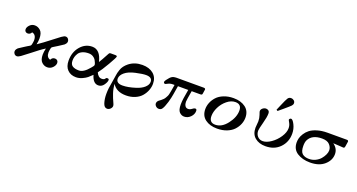

<svg xmlns="http://www.w3.org/2000/svg" viewBox="-51 -1499 4734 2544"><g transform="rotate(20 2315.5 -227.5)"><path d="M70.8 -40Q70.8 -57.1 80.3 -71Q89.8 -85 97.4 -91.1Q105 -97.2 123 -107.9Q149.9 -126 174.6 -141.6Q199.2 -157.2 210.7 -164.1Q222.2 -170.9 232.2 -176.5Q242.2 -182.1 245.6 -186Q249 -189.9 251.5 -194.6Q253.9 -199.2 255.9 -207Q263.7 -243.2 264.2 -264.2Q264.2 -343.3 204.1 -356Q187 -321.8 151.9 -321.8Q132.8 -321.8 120.4 -333.5Q107.9 -345.2 107.9 -365.2Q107.9 -396 137 -425.5Q166 -455.1 207 -455.1Q252 -455.1 287.6 -422.1Q323.2 -389.2 323.2 -310.1Q323.2 -274.9 313 -227.1Q392.1 -281.2 470.9 -343Q549.8 -404.8 585.4 -430.4Q621.1 -456.1 641.1 -456.1Q663.1 -456.1 677 -439.9Q690.9 -423.8 690.9 -403.8Q690.9 -386.7 680.9 -372.8Q670.9 -358.9 664.6 -354Q658.2 -349.1 639.2 -336.9Q611.3 -317.9 586.2 -302.5Q561 -287.1 549.6 -280Q538.1 -272.9 528.6 -267.1Q519 -261.2 515.6 -257.6Q512.2 -253.9 510 -250Q507.8 -246.1 505.9 -237.8Q498 -201.7 498 -180.2Q498 -111.3 551.8 -96.2Q569.8 -134.3 607.9 -133.8Q628.9 -133.8 641.8 -120.8Q654.8 -107.9 654.8 -86.9Q654.8 -53.7 623.8 -21.2Q592.8 11.2 546.9 11.2Q504.9 11.2 470.5 -21Q436 -53.2 436 -127Q436 -167 448.2 -216.8Q409.2 -192.9 373.5 -166Q337.9 -139.2 280.5 -94Q223.1 -48.8 171.9 -11.2Q141.1 10.7 121.1 11.2Q99.1 11.2 85 -4.4Q70.8 -20 70.8 -40Z M785.2 -170.9Q785.2 -291 853.5 -370.6Q921.9 -450.2 1019 -450.2Q1132.8 -450.2 1169.9 -289.1Q1190.9 -319.8 1249 -429.2Q1255.9 -442.4 1261.5 -446.3Q1267.1 -450.2 1279.8 -450.2H1341.8Q1366.7 -450.2 1367.2 -437Q1367.2 -421.9 1304 -313Q1240.7 -204.1 1202.1 -155.8Q1230 -92.8 1277.8 -92.8Q1297.9 -92.8 1308.8 -97.9Q1319.8 -103 1323 -109.6Q1326.2 -116.2 1332 -121.1Q1337.9 -126 1349.1 -126Q1372.1 -126 1372.1 -108.9Q1372.1 -80.1 1342.5 -37.6Q1313 4.9 1265.1 4.9Q1191.9 4.9 1160.2 -105Q1126 -71.8 1104 -53.5Q1082 -35.2 1038.6 -15.1Q995.1 4.9 950.2 4.9Q877 4.9 831.1 -40.5Q785.2 -85.9 785.2 -170.9ZM834 -189Q834 -134.8 866.5 -113.8Q898.9 -92.8 957 -92.8Q1022.9 -92.8 1098.1 -184.1Q1101.1 -188 1106.4 -194.6Q1111.8 -201.2 1113.8 -203.6Q1115.7 -206.1 1119.4 -210.4Q1123 -214.8 1124 -217.5Q1125 -220.2 1127 -223.6Q1128.9 -227.1 1129.4 -230Q1129.9 -232.9 1129.9 -235.8Q1129.9 -241.7 1124 -258.3Q1118.2 -274.9 1105.5 -296.9Q1092.8 -318.8 1066.4 -335Q1040 -351.1 1004.9 -351.1Q954.1 -351.1 918 -335Q881.8 -318.8 865 -292.5Q848.1 -266.1 841.1 -241Q834 -215.8 834 -189Z M1405.8 75.2Q1405.8 31.2 1410.6 -7.8Q1415.5 -46.9 1440.9 -198.2Q1444.8 -224.1 1447.8 -236.6Q1450.7 -249 1460.7 -280.5Q1470.7 -312 1491.2 -339.1Q1511.7 -366.2 1540.5 -389.2Q1617.7 -450.2 1726.6 -450.2Q1823.7 -450.2 1882.8 -400.6Q1941.9 -351.1 1941.9 -262.2Q1941.9 -215.3 1923.8 -168.7Q1905.8 -122.1 1872.3 -83Q1838.9 -43.9 1782.2 -19.5Q1725.6 4.9 1655.8 4.9Q1519.5 4.9 1463.9 -87.9Q1467.8 -20 1488.8 41Q1509.8 102.1 1528.3 140.1Q1546.9 178.2 1546.9 192.9Q1546.9 215.8 1526.9 235.8Q1506.8 255.9 1481 255.9Q1440.9 255.9 1423.3 199.5Q1405.8 143.1 1405.8 75.2ZM1478.5 -168.9Q1478.5 -103 1567.9 -103Q1644 -103 1748.5 -136.2Q1820.3 -158.2 1862.1 -196Q1903.8 -233.9 1903.8 -275.9Q1903.8 -340.8 1815.9 -340.8Q1769 -340.8 1672.9 -319.8Q1576.7 -298.8 1526.9 -255.9Q1478.5 -213.9 1478.5 -168.9Z M2065.4 -33.2Q2065.4 -45.4 2071.3 -56.2Q2077.1 -66.9 2080.8 -71Q2084.5 -75.2 2099.9 -86.2Q2115.2 -97.2 2116.2 -98.1Q2132.3 -111.3 2144.8 -123.8Q2157.2 -136.2 2166.3 -153.1Q2175.3 -169.9 2181.4 -181.4Q2187.5 -192.9 2192.4 -217Q2197.3 -241.2 2199.7 -253.2Q2202.1 -265.1 2207.3 -298.1Q2212.4 -331.1 2215.3 -346.2H2191.4Q2155.3 -346.2 2126.2 -331.1Q2097.2 -315.9 2091.3 -315.9Q2082.5 -315.9 2076.4 -322.5Q2070.3 -329.1 2070.3 -336.9Q2071.3 -346.7 2084.5 -367.2Q2120.6 -417 2145 -430.9Q2169.4 -444.8 2201.2 -444.8H2590.3Q2615.2 -444.8 2615.2 -426.8Q2615.2 -421.9 2607.4 -375Q2605.5 -357.9 2600.8 -352.5Q2596.2 -347.2 2580.6 -346.2H2456.5Q2433.6 -215.3 2433.1 -189.9Q2433.1 -155.8 2447.8 -132.3Q2462.4 -108.9 2491.2 -108.9Q2517.1 -108.9 2541.3 -127.9Q2565.4 -147 2579.3 -147Q2593.3 -147 2597.9 -139.9Q2602.5 -132.8 2602.5 -119.1Q2602.5 -71.3 2564.5 -33.2Q2526.4 4.9 2476.6 4.9Q2438.5 4.9 2409.4 -24.7Q2380.4 -54.2 2380.4 -132.8Q2380.4 -200.7 2408.2 -346.2H2263.2Q2261.2 -335 2253.7 -289.6Q2246.1 -244.1 2243.2 -226.1Q2240.2 -208 2232.7 -172.6Q2225.1 -137.2 2216.3 -108.2Q2207.5 -79.1 2195.3 -47.9Q2188.5 -30.8 2185.3 -23.9Q2182.1 -17.1 2173.3 -2.9Q2164.6 11.2 2152.8 17.1Q2141.1 22.9 2125.5 22.9Q2101.6 22.9 2083.5 5.4Q2065.4 -12.2 2065.4 -33.2Z M2707 -186Q2707 -231.9 2724.9 -276.9Q2742.7 -321.8 2778.3 -361.3Q2814 -400.9 2875 -425.5Q2936 -450.2 3012.7 -450.2Q3115.7 -450.2 3180.9 -401.1Q3246.1 -352.1 3246.1 -258.8Q3246.1 -211.9 3227.5 -166.5Q3209 -121.1 3172.9 -82Q3136.7 -43 3076.4 -19Q3016.1 4.9 2939.9 4.9Q2836.9 4.9 2772 -44.2Q2707 -93.3 2707 -186ZM2814.9 -127Q2814.9 -35.2 2899.9 -35.2Q2991.7 -35.2 3065.2 -130.6Q3138.7 -226.1 3138.7 -319.8Q3138.7 -408.7 3052.7 -409.2Q2991.7 -409.2 2935.3 -363Q2878.9 -316.9 2846.9 -252Q2814.9 -187 2814.9 -127Z M3394.5 -405.8Q3394.5 -431.6 3416.5 -449.2Q3438.5 -466.8 3463.4 -466.8Q3482.4 -466.8 3498 -454.8Q3513.7 -442.9 3513.7 -414.1Q3513.7 -365.2 3488.5 -272.7Q3463.4 -180.2 3463.4 -157.2Q3463.4 -109.4 3491.9 -77.6Q3520.5 -45.9 3565.4 -45.9Q3618.7 -45.9 3681.6 -89.4Q3744.6 -132.8 3788.1 -199Q3831.5 -265.1 3831.5 -323.2Q3831.5 -363.3 3813.5 -395Q3795.4 -426.8 3795.4 -431.2Q3795.4 -439 3803 -446.5Q3810.5 -454.1 3820.3 -454.1Q3843.3 -454.1 3872.3 -396Q3901.4 -337.9 3901.4 -271Q3901.4 -153.8 3824.5 -74.5Q3747.6 4.9 3622.6 4.9Q3530.8 4.9 3473.6 -43Q3416.5 -90.8 3416.5 -181.2Q3416.5 -200.2 3419.9 -227.1Q3423.3 -253.9 3423.3 -272Q3423.3 -317.9 3408.9 -358.4Q3394.5 -398.9 3394.5 -405.8ZM3597.2 -500Q3608.4 -526.9 3627.4 -570.8Q3666.5 -663.6 3682.4 -687.3Q3698.2 -710.9 3728.5 -710.9H3729.5Q3749.5 -710.9 3767.3 -696.5Q3785.2 -682.1 3785.2 -659.2Q3785.2 -639.2 3769.3 -622.1Q3753.4 -605 3684.6 -546.9Q3642.6 -511.7 3615.2 -488.8Z M3995.6 -187Q3995.6 -214.8 4003.4 -245.4Q4011.2 -275.9 4034.4 -312.5Q4057.6 -349.1 4093.5 -377.4Q4129.4 -405.8 4192.4 -425.3Q4255.4 -444.8 4336.4 -444.8H4609.4Q4631.3 -444.8 4631.3 -425.8Q4631.3 -418 4620.6 -356Q4617.7 -340.8 4613 -335.9Q4608.4 -331.1 4597.7 -331.1Q4594.7 -331.1 4537.6 -335.4Q4480.5 -339.8 4455.6 -339.8Q4526.4 -289.1 4526.4 -210.9Q4526.4 -124 4452.9 -59.1Q4379.4 5.9 4251.5 5.9Q4143.6 5.9 4069.6 -41.5Q3995.6 -88.9 3995.6 -187ZM4094.2 -172.9Q4094.2 -92.8 4127.9 -63.5Q4161.6 -34.2 4222.7 -34.2Q4270.5 -34.2 4312.5 -54.7Q4354.5 -75.2 4380.9 -106.2Q4407.2 -137.2 4422.4 -170.2Q4437.5 -203.1 4437.5 -231Q4437.5 -274.9 4403.6 -311.5Q4369.6 -348.1 4296.4 -348.1Q4155.3 -348.1 4108.4 -252.9Q4094.2 -223.6 4094.2 -172.9Z"/></g></svg>

Font: CMU Serif Extra
Style: BoldSlanted
Weight: 700
Italic angle: -9.46001°
Version: Version 0.7.0